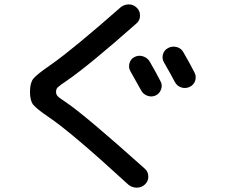

<svg xmlns="http://www.w3.org/2000/svg" viewBox="-20 -803 1040 885"><path d="M669.9 -519.5Q704.1 -460 719.7 -428.7Q729.5 -411.1 722.7 -391.6Q715.8 -372.1 698.2 -363.3Q679.7 -354.5 660.2 -361.3Q640.6 -368.2 630.9 -385.7Q595.7 -449.2 581.1 -474.6Q571.3 -491.2 576.7 -511.2Q582 -531.2 599.6 -540Q618.2 -549.8 638.7 -543.5Q659.2 -537.1 669.9 -519.5ZM786.1 -424.8Q770.5 -455.1 736.3 -514.6Q725.6 -532.2 731 -552.2Q736.3 -572.3 755.4 -582Q774.4 -591.8 795.4 -585.9Q816.4 -580.1 826.2 -560.5Q860.4 -501 876 -469.7Q885.7 -452.1 879.9 -432.1Q874 -412.1 855 -402.8Q835.9 -393.6 815.9 -399.9Q795.9 -406.2 786.1 -424.8ZM208 -260.7Q147.5 -301.8 132.8 -320.8Q118.2 -339.8 118.2 -379.9Q118.2 -420.9 133.8 -440.4Q149.4 -460 214.8 -504.9Q315.4 -575.2 535.2 -768.6Q550.8 -782.2 572.8 -782.7Q594.7 -783.2 611.3 -766.6Q626 -752 625.5 -730.5Q625 -709 609.4 -695.3Q389.6 -501 290 -432.6Q253.9 -408.2 246.1 -400.4Q238.3 -392.6 238.3 -379.9Q238.3 -368.2 245.1 -360.4Q252 -352.5 286.1 -330.1Q374 -270.5 647.5 -25.4Q663.1 -11.7 663.6 10.3Q664.1 32.2 648.4 46.9Q631.8 62.5 609.4 62Q586.9 61.5 570.3 46.9Q309.6 -192.4 208 -260.7Z"/></svg>

Font: Rounded Mgen+ 2m medium
Style: Regular
Weight: 500
Designer: [Source Han Sans]
Ryoko NISHIZUKA  (kana & ideographs); Paul D. Hunt (Latin, Greek & Cyrillic); Wenlong ZHANG  (bopomofo
Version: Version 1.059.20150602